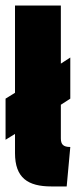

<svg xmlns="http://www.w3.org/2000/svg" viewBox="-20 -661 273 691"><path d="M34 -110C34 -21 80 10 165 10H220L233 -132C208 -132 199 -141 199 -163V-284L233 -306V-454L199 -432V-641H34V-327L0 -306V-158L34 -179Z"/></svg>

Font: Passion One
Style: Regular
Weight: 400
Designer: Alejandro Lo Celso
Foundry: Fontstage
Version: Version 1.001